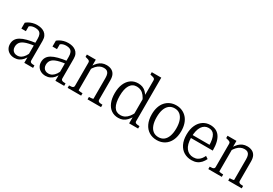

<svg xmlns="http://www.w3.org/2000/svg" viewBox="32 -1632 3611 2539"><g transform="rotate(30 1838.0 -363.0)"><path d="M345 -306V-264Q296 -258 258.5 -249.5Q221 -241 194 -229.5Q167 -218 150.5 -203Q134 -188 125.5 -167.5Q117 -147 117 -121Q117 -95 127.5 -76Q138 -57 157 -46.5Q176 -36 202 -36Q234 -36 260 -52Q286 -68 306.5 -98Q327 -128 340 -168L346 -112Q331 -74 307.5 -47Q284 -20 253 -5Q222 10 185 10Q145 10 113 -6Q81 -22 62.5 -52Q44 -82 44 -121Q44 -162 62 -192.5Q80 -223 117 -244.5Q154 -266 210.5 -281Q267 -296 345 -306ZM333 0V-108L327 -109V-363Q327 -405 316 -429Q305 -453 283 -463.5Q261 -474 229 -474Q183 -474 154 -455.5Q125 -437 108 -410Q106 -420 108 -428.5Q110 -437 115 -444.5Q120 -452 126.5 -457Q133 -462 142 -465V-373H73V-462Q86 -474 108.5 -487Q131 -500 163 -509.5Q195 -519 234 -519Q268 -519 297 -511Q326 -503 348.5 -486Q371 -469 384 -441.5Q397 -414 397 -373V-72Q397 -58 405.5 -50Q414 -42 429 -39.5Q444 -37 464 -37H467V0Z M820 -306V-264Q771 -258 733.5 -249.5Q696 -241 669 -229.5Q642 -218 625.5 -203Q609 -188 600.5 -167.5Q592 -147 592 -121Q592 -95 602.5 -76Q613 -57 632 -46.5Q651 -36 677 -36Q709 -36 735 -52Q761 -68 781.5 -98Q802 -128 815 -168L821 -112Q806 -74 782.5 -47Q759 -20 728 -5Q697 10 660 10Q620 10 588 -6Q556 -22 537.5 -52Q519 -82 519 -121Q519 -162 537 -192.5Q555 -223 592 -244.5Q629 -266 685.5 -281Q742 -296 820 -306ZM808 0V-108L802 -109V-363Q802 -405 791 -429Q780 -453 758 -463.5Q736 -474 704 -474Q658 -474 629 -455.5Q600 -437 583 -410Q581 -420 583 -428.5Q585 -437 590 -444.5Q595 -452 601.5 -457Q608 -462 617 -465V-373H548V-462Q561 -474 583.5 -487Q606 -500 638 -509.5Q670 -519 709 -519Q743 -519 772 -511Q801 -503 823.5 -486Q846 -469 859 -441.5Q872 -414 872 -373V-72Q872 -58 880.5 -50Q889 -42 904 -39.5Q919 -37 939 -37H942V0Z M995 0V-37H1000Q1020 -37 1034.5 -39.5Q1049 -42 1057.5 -50Q1066 -58 1066 -72V-426Q1066 -441 1059.5 -448.5Q1053 -456 1039.5 -461Q1026 -466 1005 -471L995 -473V-509H1131V-402L1137 -395V-47Q1137 -44 1147 -41.5Q1157 -39 1171.5 -38Q1186 -37 1198 -37H1201V0ZM1505 0H1299V-37H1300Q1312 -37 1326.5 -38Q1341 -39 1352 -41.5Q1363 -44 1363 -47V-362Q1363 -399 1354.5 -422.5Q1346 -446 1328 -457.5Q1310 -469 1280 -469Q1249 -469 1221.5 -456Q1194 -443 1170 -417Q1146 -391 1125 -353L1124 -409Q1146 -445 1171 -469.5Q1196 -494 1226 -506.5Q1256 -519 1293 -519Q1336 -519 1368 -503Q1400 -487 1417 -454.5Q1434 -422 1434 -369V-72Q1434 -58 1442.5 -50Q1451 -42 1466 -39.5Q1481 -37 1500 -37H1505Z M2000 -70Q2000 -50 2019 -43.5Q2038 -37 2068 -37H2071V0H1934V-114L1929 -118V-653Q1929 -668 1922.5 -675.5Q1916 -683 1902 -688Q1888 -693 1866 -697L1855 -700V-736H2000ZM1776 -519Q1814 -519 1843.5 -507.5Q1873 -496 1897.5 -471.5Q1922 -447 1944 -410L1941 -339Q1922 -384 1898.5 -414Q1875 -444 1845.5 -458.5Q1816 -473 1781 -473Q1747 -473 1721.5 -458.5Q1696 -444 1678.5 -415.5Q1661 -387 1652.5 -346Q1644 -305 1644 -251Q1644 -199 1652.5 -158.5Q1661 -118 1677.5 -90.5Q1694 -63 1719 -49.5Q1744 -36 1777 -36Q1814 -36 1843 -51.5Q1872 -67 1896.5 -97.5Q1921 -128 1941 -173L1943 -106Q1920 -68 1895 -42Q1870 -16 1840 -3Q1810 10 1770 10Q1709 10 1663.5 -21Q1618 -52 1593.5 -111Q1569 -170 1569 -251Q1569 -334 1595 -394Q1621 -454 1667.5 -486.5Q1714 -519 1776 -519Z M2583 -254Q2583 -172 2554.5 -112.5Q2526 -53 2475.5 -21.5Q2425 10 2358 10Q2291 10 2240 -21.5Q2189 -53 2161 -112.5Q2133 -172 2133 -254Q2133 -316 2149 -365Q2165 -414 2195 -448Q2225 -482 2266.5 -500.5Q2308 -519 2358 -519Q2408 -519 2449.5 -500.5Q2491 -482 2521 -448Q2551 -414 2567 -365Q2583 -316 2583 -254ZM2208 -254Q2208 -184 2225.5 -135Q2243 -86 2276.5 -60.5Q2310 -35 2358 -35Q2406 -35 2439 -60Q2472 -85 2490 -134.5Q2508 -184 2508 -254Q2508 -324 2490 -373Q2472 -422 2439 -448Q2406 -474 2358 -474Q2310 -474 2276.5 -448Q2243 -422 2225.5 -373Q2208 -324 2208 -254Z M2738 -250Q2738 -196 2749 -155.5Q2760 -115 2780.5 -88.5Q2801 -62 2829 -48.5Q2857 -35 2891 -35Q2928 -35 2954.5 -49Q2981 -63 2999.5 -86Q3018 -109 3030 -136L3069 -110Q3052 -74 3027 -46.5Q3002 -19 2968 -4.5Q2934 10 2889 10Q2824 10 2773.5 -20Q2723 -50 2694 -109Q2665 -168 2665 -252Q2665 -337 2693 -396.5Q2721 -456 2769 -487.5Q2817 -519 2877 -519Q2923 -519 2959 -503Q2995 -487 3020 -454Q3045 -421 3058.5 -368.5Q3072 -316 3072 -241H2721V-286H3019L2997 -267Q2997 -324 2989 -363.5Q2981 -403 2966 -427.5Q2951 -452 2929 -463Q2907 -474 2877 -474Q2846 -474 2820.5 -460Q2795 -446 2776.5 -418Q2758 -390 2748 -348Q2738 -306 2738 -250Z M3143 0V-37H3148Q3168 -37 3182.5 -39.5Q3197 -42 3205.5 -50Q3214 -58 3214 -72V-426Q3214 -441 3207.5 -448.5Q3201 -456 3187.5 -461Q3174 -466 3153 -471L3143 -473V-509H3279V-402L3285 -395V-47Q3285 -44 3295 -41.5Q3305 -39 3319.5 -38Q3334 -37 3346 -37H3349V0ZM3653 0H3447V-37H3448Q3460 -37 3474.5 -38Q3489 -39 3500 -41.5Q3511 -44 3511 -47V-362Q3511 -399 3502.5 -422.5Q3494 -446 3476 -457.5Q3458 -469 3428 -469Q3397 -469 3369.5 -456Q3342 -443 3318 -417Q3294 -391 3273 -353L3272 -409Q3294 -445 3319 -469.5Q3344 -494 3374 -506.5Q3404 -519 3441 -519Q3484 -519 3516 -503Q3548 -487 3565 -454.5Q3582 -422 3582 -369V-72Q3582 -58 3590.5 -50Q3599 -42 3614 -39.5Q3629 -37 3648 -37H3653Z"/></g></svg>

Font: Roboto Serif 28pt Condensed Light
Style: Regular
Weight: 300
Width: 3
Designer: Greg Gazdowicz
Foundry: Commercial Type
Version: Version 1.008